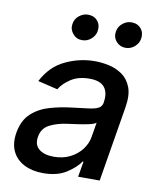

<svg xmlns="http://www.w3.org/2000/svg" viewBox="-86 -831 741 909"><g transform="rotate(10 284.5 -376.0)"><path d="M183.2 12.1Q131.4 12.1 92.7 -7.3Q54 -26.6 35.7 -63.7Q17.4 -100.9 25.9 -154.1Q36.6 -215.9 72.8 -248.9Q109 -282 159.4 -296.5Q209.9 -311.1 262.4 -317.1Q312.1 -323.2 343 -327.1Q373.9 -331 389.7 -339.3Q405.5 -347.7 408.7 -366.5V-369Q416.2 -415.1 395.4 -440.9Q374.6 -466.6 323.5 -466.6Q270.2 -466.6 234.2 -443.2Q198.2 -419.7 181.1 -390.6L85.9 -413.4Q124.3 -487.9 192.5 -520.2Q260.7 -552.6 334.5 -552.6Q367.2 -552.6 402.3 -544.9Q437.5 -537.3 466.4 -516.9Q495.4 -496.4 509.6 -459.2Q523.8 -421.9 513.8 -362.2L453.8 0H350.1L362.9 -74.6H358.7Q338.4 -44 294.7 -16Q251.1 12.1 183.2 12.1ZM219.5 -73.2Q263.8 -73.2 298.1 -90.6Q332.4 -108 353.7 -136.2Q375 -164.4 380.3 -196.7L392 -267Q383.2 -259.6 357.2 -253.9Q331.3 -248.2 302.6 -244.3Q273.8 -240.4 256.4 -237.9Q209.5 -231.9 173.1 -213.6Q136.7 -195.3 130 -152.7Q123.6 -113.3 149 -93.2Q174.4 -73.2 219.5 -73.2ZM464.5 -639.9Q437.5 -639.9 419.9 -660.3Q402.3 -680.8 407 -708.8Q411.2 -733 430.6 -748.4Q449.9 -763.8 472.3 -763.8Q501.8 -763.8 518.5 -744Q535.2 -724.1 530.5 -695.3Q527 -672.9 508.3 -656.4Q489.7 -639.9 464.5 -639.9ZM255.7 -639.9Q228.7 -639.9 211.1 -660.9Q193.5 -681.8 198.2 -708.8Q202.1 -733 221.6 -748.4Q241.1 -763.8 263.5 -763.8Q293 -763.8 309.7 -744Q326.3 -724.1 321.7 -695.3Q318.2 -672.9 299.5 -656.4Q280.9 -639.9 255.7 -639.9Z"/></g></svg>

Font: Inter UI Medium
Style: Italic
Weight: 500
Italic angle: 9.39999°
Designer: Rasmus Andersson
Foundry: rsms
Version: 3.2;8d6f07862